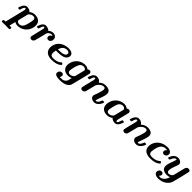

<svg xmlns="http://www.w3.org/2000/svg" viewBox="510 -2299 4347 4347"><g transform="rotate(45 2684.0 -125.0)"><path d="M-3 194Q-23 194 -23 176Q-23 159 -14 141Q-8 132 3 132H20H44L164 -354Q165 -357 165 -372Q165 -401 148 -401Q132 -401 119 -384Q106 -367 101 -351.5Q96 -336 90 -310Q85 -289 81.5 -285.5Q78 -282 60 -282H55Q34 -282 31 -284Q24 -288 24 -296Q24 -300 33 -329Q69 -436 136 -450Q148 -452 157 -452Q193 -452 225 -438.5Q257 -425 273 -404Q336 -452 409 -452Q494 -452 543.5 -409Q593 -366 593 -285Q593 -272 589 -242Q569 -124 480 -53Q401 8 302 8Q245 8 209 -20Q208 -19 189.5 55.5Q171 130 171 131Q171 132 198 132Q226 132 230 134Q240 139 240 150Q240 155 236 169.5Q232 184 230 187Q227 194 212 194Q196 194 158.5 193Q121 192 95 192Q70 192 39 193Q8 194 -3 194ZM465 -339Q465 -368 448.5 -384.5Q432 -401 403 -401Q358 -401 321 -373Q311 -366 299.5 -355Q288 -344 288 -341Q288 -338 257 -216L227 -93Q248 -43 306 -43Q321 -43 336 -48Q386 -65 410 -115Q425 -147 445 -224Q465 -307 465 -339Z M690 -39Q690 -52 728 -202Q766 -352 766 -369Q766 -401 749 -401Q743 -401 736 -398Q710 -384 691 -310Q686 -289 682.5 -285.5Q679 -282 661 -282H656Q635 -282 632 -284Q625 -288 625 -296Q625 -311 642 -349Q678 -439 739 -451Q744 -452 755 -452Q791 -452 825.5 -438.5Q860 -425 874 -404L883 -411Q933 -452 994 -452Q1041 -452 1071 -423Q1101 -394 1101 -350Q1101 -311 1079 -283.5Q1057 -256 1019 -256Q995 -256 979.5 -270Q964 -284 964 -308Q964 -343 990 -367Q1003 -379 1025 -386Q1025 -390 1011 -396Q999 -401 986 -401Q964 -401 944 -390Q919 -379 890 -341L853 -192Q815 -42 813 -39Q790 8 743 8Q722 8 706 -5Q690 -18 690 -39Z M1301 -126Q1301 -43 1394 -43Q1520 -43 1587 -105Q1602 -120 1610 -117Q1639 -95 1639 -83Q1639 -76 1627 -64Q1554 8 1390 8Q1297 8 1240 -31Q1183 -70 1173 -146Q1172 -152 1172 -169Q1172 -188 1174 -210Q1180 -240 1188 -266Q1257 -435 1465 -451L1468 -452Q1472 -452 1475 -452Q1477 -452 1483.5 -451.5Q1490 -451 1493 -451Q1553 -451 1592.5 -425.5Q1632 -400 1632 -352Q1632 -340 1631 -336Q1619 -281 1572 -250Q1511 -211 1352 -211H1314Q1314 -208 1311 -197Q1301 -145 1301 -126ZM1557 -349Q1557 -374 1536 -387.5Q1515 -401 1484 -401Q1435 -401 1394 -374Q1354 -345 1332 -278Q1328 -264 1327 -263Q1327 -262 1367 -262Q1456 -263 1494 -278Q1557 -301 1557 -349Z M1911 0Q1826 0 1776.5 -43.5Q1727 -87 1727 -166Q1727 -186 1730 -205Q1747 -306 1818 -374Q1889 -442 1994 -451L1997 -452Q2000 -452 2003 -452Q2005 -452 2010.5 -451.5Q2016 -451 2019 -451Q2075 -451 2113 -421Q2118 -416 2120 -416Q2121 -416 2123 -418Q2125 -419 2126 -420Q2147 -435 2172 -435Q2195 -435 2209.5 -421.5Q2224 -408 2224 -386Q2224 -381 2212 -331Q2200 -281 2183 -213Q2166 -145 2149 -78Q2132 -11 2120 36L2108 82Q2089 131 2039 160Q1968 202 1851 202Q1731 202 1698 166Q1684 151 1684 125Q1684 91 1707 67Q1730 43 1765 43Q1790 43 1805 58Q1820 73 1820 99Q1817 123 1798 149L1807 150H1867Q1918 150 1954 114Q1975 95 1983 74Q1984 71 1990.5 47Q1997 23 2002.5 0.5Q2008 -22 2008 -23Q2007 -23 1995 -18Q1950 0 1911 0ZM1855 -109Q1855 -81 1872.5 -66Q1890 -51 1919 -51Q1943 -51 1980 -67Q2006 -82 2021 -98L2029 -106L2091 -353L2087 -359Q2064 -401 2013 -401Q1977 -401 1946 -378Q1913 -353 1889 -280Q1887 -274 1879 -242Q1871 -210 1867 -194Q1863 -178 1859 -152.5Q1855 -127 1855 -109Z M2372 8Q2351 8 2335 -5Q2319 -18 2319 -39Q2319 -47 2337.5 -124Q2356 -201 2375 -274L2393 -347Q2395 -355 2395 -372Q2395 -401 2378 -401Q2342 -401 2318 -306Q2314 -288 2309.5 -285Q2305 -282 2284 -282Q2263 -282 2260 -284Q2253 -288 2253 -296V-298Q2254 -301 2255 -304Q2256 -307 2256 -310Q2279 -391 2322 -428Q2352 -452 2388 -452Q2432 -452 2463 -435Q2497 -419 2514 -384L2522 -391Q2574 -436 2628 -447Q2650 -452 2683 -452Q2805 -447 2826 -367Q2828 -356 2828 -334Q2828 -307 2821 -281Q2808 -226 2770 -127Q2750 -75 2750 -57Q2750 -43 2759 -43Q2786 -43 2811 -69.5Q2836 -96 2850 -138Q2855 -156 2859 -159Q2863 -162 2879 -162H2885Q2906 -162 2909 -160Q2916 -156 2916 -148Q2916 -144 2907 -117Q2887 -67 2844.5 -29.5Q2802 8 2751 8Q2692 8 2656 -26Q2631 -49 2631 -82Q2631 -100 2646 -137Q2682 -231 2697 -292Q2706 -328 2706 -351Q2706 -401 2663 -401Q2616 -401 2575 -371Q2543 -348 2514 -305L2507 -295L2476 -170Q2445 -46 2443 -40Q2422 8 2372 8Z M3164 8Q3079 8 3029.5 -34.5Q2980 -77 2980 -158Q2980 -191 2990 -227Q3007 -300 3056.5 -355.5Q3106 -411 3175 -436Q3221 -452 3269 -452Q3303 -452 3327.5 -443Q3352 -434 3363 -425Q3374 -416 3375 -416H3376L3382 -420Q3403 -435 3428 -435Q3451 -435 3465.5 -421.5Q3480 -408 3480 -386Q3480 -377 3464.5 -315.5Q3449 -254 3431 -184Q3413 -114 3409 -93Q3408 -87 3408 -72Q3408 -43 3426 -43Q3447 -43 3459 -66Q3471 -89 3481 -125Q3482 -131 3483 -134Q3488 -155 3492 -158.5Q3496 -162 3513 -162H3518Q3539 -162 3542 -160Q3549 -156 3549 -148Q3549 -144 3540 -115Q3504 -7 3435 6Q3423 8 3416 8Q3381 8 3348.5 -5.5Q3316 -19 3300 -40Q3237 8 3164 8ZM3346 -351Q3324 -401 3266 -401Q3254 -401 3237 -396Q3187 -379 3163 -330Q3148 -296 3128 -220Q3108 -136 3108 -106Q3108 -76 3124.5 -59.5Q3141 -43 3170 -43Q3217 -43 3252 -71Q3262 -78 3273.5 -89Q3285 -100 3285 -103Q3285 -106 3316 -228Z M3718 8Q3697 8 3681 -5Q3665 -18 3665 -39Q3665 -47 3683.5 -124Q3702 -201 3721 -274L3739 -347Q3741 -355 3741 -372Q3741 -401 3724 -401Q3688 -401 3664 -306Q3660 -288 3655.5 -285Q3651 -282 3630 -282Q3609 -282 3606 -284Q3599 -288 3599 -296V-298Q3600 -301 3601 -304Q3602 -307 3602 -310Q3625 -391 3668 -428Q3698 -452 3734 -452Q3778 -452 3809 -435Q3843 -419 3860 -384L3868 -391Q3920 -436 3974 -447Q3996 -452 4029 -452Q4151 -447 4172 -367Q4174 -356 4174 -334Q4174 -307 4167 -281Q4154 -226 4116 -127Q4096 -75 4096 -57Q4096 -43 4105 -43Q4132 -43 4157 -69.5Q4182 -96 4196 -138Q4201 -156 4205 -159Q4209 -162 4225 -162H4231Q4252 -162 4255 -160Q4262 -156 4262 -148Q4262 -144 4253 -117Q4233 -67 4190.5 -29.5Q4148 8 4097 8Q4038 8 4002 -26Q3977 -49 3977 -82Q3977 -100 3992 -137Q4028 -231 4043 -292Q4052 -328 4052 -351Q4052 -401 4009 -401Q3962 -401 3921 -371Q3889 -348 3860 -305L3853 -295L3822 -170Q3791 -46 3789 -40Q3768 8 3718 8Z M4547 8Q4447 8 4387.5 -35.5Q4328 -79 4328 -167Q4328 -243 4376 -318Q4463 -438 4624 -451H4640Q4678 -451 4684 -450Q4724 -443 4750.5 -424.5Q4777 -406 4784 -380Q4788 -366 4786 -351Q4782 -318 4760.5 -296Q4739 -274 4705 -274Q4681 -274 4665.5 -288.5Q4650 -303 4650 -325Q4650 -366 4681 -388Q4689 -394 4687 -394Q4684 -401 4643 -401Q4605 -401 4572 -383.5Q4539 -366 4519 -338Q4481 -279 4465 -178Q4458 -149 4458 -122Q4458 -43 4552 -43Q4681 -43 4745 -105Q4760 -120 4768 -117Q4797 -95 4797 -83Q4797 -76 4785 -64Q4712 8 4547 8Z M5081 7Q5005 7 4960.5 -24.5Q4916 -56 4916 -122Q4916 -146 4919 -161Q4926 -202 4975 -332Q4986 -359 4989 -379Q4990 -384 4990 -390Q4990 -401 4977 -401Q4948 -398 4925 -369.5Q4902 -341 4890 -304Q4885 -288 4881.5 -285Q4878 -282 4862 -282H4856Q4835 -282 4832 -284Q4825 -288 4825 -296Q4825 -302 4832.5 -322Q4840 -342 4847 -354Q4893 -438 4968 -450Q4980 -452 4989 -452Q5039 -452 5074 -426.5Q5109 -401 5109 -361Q5109 -346 5094 -306Q5044 -179 5039 -122Q5039 -120 5038.5 -115.5Q5038 -111 5038 -109Q5038 -43 5092 -43Q5126 -43 5157 -66Q5177 -82 5189 -98Q5189 -99 5226 -246.5Q5263 -394 5264 -396Q5285 -444 5335 -444Q5356 -444 5372 -431.5Q5388 -419 5388 -399Q5388 -386 5338 -185.5Q5288 15 5284 25Q5262 83 5211.5 126Q5161 169 5097 188Q5049 202 5005 202Q4904 202 4874 150Q4865 134 4865 114Q4865 80 4887.5 55.5Q4910 31 4945 31Q4969 31 4984.5 45.5Q5000 60 5000 83Q5000 112 4969 147Q4981 150 5007 150Q5029 150 5035 148Q5077 138 5110 100.5Q5143 63 5160 15Q5168 -13 5168 -14Q5140 7 5081 7Z"/></g></svg>

Font: MathJax_Math
Style: Bold Italic
Weight: 700
Version: Version 1.1